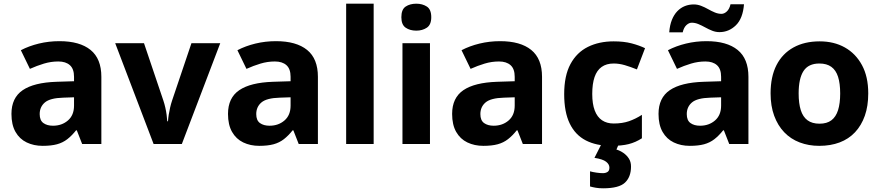

<svg xmlns="http://www.w3.org/2000/svg" viewBox="-20 -780 4768 1040"><path d="M302 -557Q412 -557 470.5 -509.5Q529 -462 529 -364V0H425L396 -74H392Q369 -45 344.5 -26Q320 -7 288.5 1.5Q257 10 211 10Q163 10 124.5 -8.5Q86 -27 64 -65.5Q42 -104 42 -163Q42 -250 103 -291.5Q164 -333 286 -337L381 -340V-364Q381 -407 358.5 -427Q336 -447 296 -447Q256 -447 218 -435.5Q180 -424 142 -407L93 -508Q137 -531 190.5 -544Q244 -557 302 -557ZM323 -251Q251 -249 223 -225Q195 -201 195 -162Q195 -128 215 -113.5Q235 -99 267 -99Q315 -99 348 -127.5Q381 -156 381 -208V-253Z M812 0 604 -546H760L865 -235Q871 -217 875.5 -197Q880 -177 882.5 -158Q885 -139 886 -123H890Q891 -140 894 -159Q897 -178 901.5 -197.5Q906 -217 912 -235L1017 -546H1173L965 0Z M1475 -557Q1585 -557 1643.5 -509.5Q1702 -462 1702 -364V0H1598L1569 -74H1565Q1542 -45 1517.5 -26Q1493 -7 1461.5 1.5Q1430 10 1384 10Q1336 10 1297.5 -8.5Q1259 -27 1237 -65.5Q1215 -104 1215 -163Q1215 -250 1276 -291.5Q1337 -333 1459 -337L1554 -340V-364Q1554 -407 1531.5 -427Q1509 -447 1469 -447Q1429 -447 1391 -435.5Q1353 -424 1315 -407L1266 -508Q1310 -531 1363.5 -544Q1417 -557 1475 -557ZM1496 -251Q1424 -249 1396 -225Q1368 -201 1368 -162Q1368 -128 1388 -113.5Q1408 -99 1440 -99Q1488 -99 1521 -127.5Q1554 -156 1554 -208V-253Z M2004 0H1855V-760H2004Z M2309 -546V0H2160V-546ZM2235 -760Q2268 -760 2292 -744.5Q2316 -729 2316 -686.8Q2316 -646 2292 -630Q2268 -614 2235 -614Q2200.7 -614 2177.4 -630Q2154 -646 2154 -686.8Q2154 -729 2177.4 -744.5Q2200.7 -760 2235 -760Z M2689 -557Q2799 -557 2857.5 -509.5Q2916 -462 2916 -364V0H2812L2783 -74H2779Q2756 -45 2731.5 -26Q2707 -7 2675.5 1.5Q2644 10 2598 10Q2550 10 2511.5 -8.5Q2473 -27 2451 -65.5Q2429 -104 2429 -163Q2429 -250 2490 -291.5Q2551 -333 2673 -337L2768 -340V-364Q2768 -407 2745.5 -427Q2723 -447 2683 -447Q2643 -447 2605 -435.5Q2567 -424 2529 -407L2480 -508Q2524 -531 2577.5 -544Q2631 -557 2689 -557ZM2710 -251Q2638 -249 2610 -225Q2582 -201 2582 -162Q2582 -128 2602 -113.5Q2622 -99 2654 -99Q2702 -99 2735 -127.5Q2768 -156 2768 -208V-253Z M3291 10Q3210 10 3153 -19.5Q3096 -49 3066 -111Q3036 -173 3036 -270Q3036 -370 3070 -433Q3104 -496 3164.5 -526Q3225 -556 3304 -556Q3360 -556 3401.5 -545Q3443 -534 3474 -519L3430 -404Q3395 -418 3364.5 -427Q3334 -436 3304 -436Q3265 -436 3239 -417.5Q3213 -399 3200.5 -362.5Q3188 -326 3188 -271Q3188 -217 3201.5 -181.5Q3215 -146 3241 -128.5Q3267 -111 3304 -111Q3351 -111 3387 -123.5Q3423 -136 3457 -158V-31Q3423 -9 3385.5 0.5Q3348 10 3291 10ZM3398 122Q3398 178 3365.5 209Q3333 240 3247 240Q3225 240 3207.5 237Q3190 234 3176 230V148Q3190 152 3210.5 155Q3231 158 3246 158Q3260 158 3270.5 151.5Q3281 145 3281 128Q3281 110 3263 96Q3245 82 3200 75L3238 0H3332L3319 30Q3339 36 3357 48.5Q3375 61 3386.5 79Q3398 97 3398 122Z M3807 -557Q3917 -557 3975.5 -509.5Q4034 -462 4034 -364V0H3930L3901 -74H3897Q3874 -45 3849.5 -26Q3825 -7 3793.5 1.5Q3762 10 3716 10Q3668 10 3629.5 -8.5Q3591 -27 3569 -65.5Q3547 -104 3547 -163Q3547 -250 3608 -291.5Q3669 -333 3791 -337L3886 -340V-364Q3886 -407 3863.5 -427Q3841 -447 3801 -447Q3761 -447 3723 -435.5Q3685 -424 3647 -407L3598 -508Q3642 -531 3695.5 -544Q3749 -557 3807 -557ZM3828 -251Q3756 -249 3728 -225Q3700 -201 3700 -162Q3700 -128 3720 -113.5Q3740 -99 3772 -99Q3820 -99 3853 -127.5Q3886 -156 3886 -208V-253ZM3605 -605Q3608 -644 3619.5 -672.5Q3631 -701 3649 -719.5Q3667 -738 3689.5 -747Q3712 -756 3738 -756Q3758 -756 3777.5 -748.5Q3797 -741 3815.5 -730.5Q3834 -720 3852 -712.5Q3870 -705 3888 -705Q3903 -705 3917 -718Q3931 -731 3937 -757H4010Q4004 -680 3966 -643Q3928 -606 3877 -606Q3857 -606 3838 -613.5Q3819 -621 3800 -631.5Q3781 -642 3763 -649.5Q3745 -657 3727 -657Q3712 -657 3698 -644Q3684 -631 3678 -605Z M4683 -274Q4683 -205.6 4664.5 -153.1Q4645.9 -100.5 4611.5 -63.7Q4577 -27 4528 -8.5Q4479 10 4417.4 10Q4360.2 10 4311.6 -8.5Q4263 -27 4228 -63.5Q4193 -100 4173.5 -153Q4154 -206 4154 -274.2Q4154 -364.7 4186 -427.3Q4218.1 -489.9 4277.9 -522.9Q4337.7 -556 4420 -556Q4497.4 -556 4556.2 -523Q4615 -490 4649 -427.3Q4683 -364.7 4683 -274ZM4306 -273.8Q4306 -220 4317.5 -183.5Q4329 -147 4354 -128.5Q4379 -110 4419 -110Q4459 -110 4483.5 -128.5Q4508 -147 4519.5 -183.5Q4531 -220 4531 -273.6Q4531 -328 4519.5 -364Q4508 -400 4483 -418Q4458.1 -436 4418.3 -436Q4359 -436 4332.5 -395.5Q4306 -355 4306 -273.8Z"/></svg>

Font: Noto Sans Armenian
Style: Regular
Weight: 400
Designer: Monotype Design Team
Foundry: Monotype Imaging Inc.
Version: Version 2.007